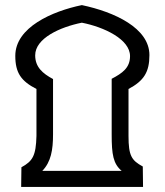

<svg xmlns="http://www.w3.org/2000/svg" viewBox="-20 -733 646 753"><path d="M63 0H541L540 -80C496 -104 484 -122 484 -200V-384C544 -416 566 -450 566 -517C566 -623 429 -686 301 -713C185 -689 40 -626 40 -514C40 -447 63 -415 123 -384V-200C121 -122 108 -101 64 -77ZM146 -63C180 -98 188 -145 188 -206V-423C147 -445 118 -470 118 -516C118 -583 216 -627 301 -644C388 -627 490 -579 490 -513C490 -467 460 -446 418 -424V-205C418 -127 424 -91 457 -63Z"/></svg>

Font: Noto Sans Arabic UI Cn SmBd
Style: Regular
Weight: 600
Width: 3
Designer: Monotype Design Team, Nadine Chahine and Nizar Qandah
Foundry: Monotype Imaging Inc.
Version: Version 2.010